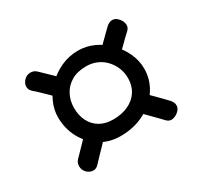

<svg xmlns="http://www.w3.org/2000/svg" viewBox="-117 -751 895 849"><g transform="rotate(-30 331.0 -326.5)"><path d="M317 -130Q260 -130 215 -158Q170 -186 144 -234Q118 -282 118 -341Q118 -379 135 -416.5Q152 -454 183 -484.5Q214 -515 254.5 -533.5Q295 -552 341 -552Q384 -552 422.5 -534Q461 -516 491 -485Q521 -454 538.5 -416Q556 -378 556 -337Q556 -280 525 -233Q494 -186 440 -158Q386 -130 317 -130ZM326 -210Q370 -210 403 -225.5Q436 -241 454.5 -269.5Q473 -298 473 -337Q473 -365 462.5 -390Q452 -415 434 -434Q416 -453 391.5 -463.5Q367 -474 338 -474Q293 -474 262.5 -456Q232 -438 216 -407.5Q200 -377 200 -341Q200 -302 215 -272.5Q230 -243 258 -226.5Q286 -210 326 -210ZM586 -98Q573 -85 555 -81Q537 -77 523 -92Q517 -99 503 -113Q489 -127 472 -144.5Q455 -162 438 -179L500 -240Q518 -224 535 -206.5Q552 -189 565.5 -175.5Q579 -162 585 -155Q599 -139 598.5 -124Q598 -109 586 -98ZM486 -433 425 -495Q442 -513 459 -530Q476 -547 490 -560.5Q504 -574 510 -580Q526 -594 541 -593.5Q556 -593 567 -581Q581 -568 584.5 -549.5Q588 -531 573 -517Q566 -511 552 -497.5Q538 -484 521 -467Q504 -450 486 -433ZM168 -412Q152 -429 134.5 -446Q117 -463 102.5 -477Q88 -491 79 -498Q64 -511 64 -527.5Q64 -544 78 -559Q92 -573 110.5 -573Q129 -573 141 -561Q150 -553 164.5 -538.5Q179 -524 196.5 -507.5Q214 -491 230 -474ZM104 -73Q91 -87 90.5 -105Q90 -123 102 -136Q111 -145 125 -159.5Q139 -174 156 -191.5Q173 -209 189 -225L251 -163Q235 -146 218 -128.5Q201 -111 187 -96.5Q173 -82 165 -73Q152 -58 135.5 -58.5Q119 -59 104 -73Z"/></g></svg>

Font: Playpen Sans Deva
Style: Regular
Weight: 400
Designer: Pooja Saxena, Gunjan Panchal, Laura Meseguer, Veronika Burian, José Scaglione
Foundry: TypeTogether
Version: Version 2.000